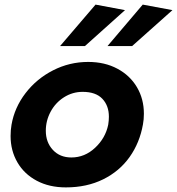

<svg xmlns="http://www.w3.org/2000/svg" viewBox="-20 -802 769 834"><path d="M601 -262Q605 -283 605 -308Q605 -372 575 -423Q545 -474 490 -503.5Q435 -533 363 -533Q282 -533 210.5 -496.5Q139 -460 91 -397.5Q43 -335 30 -260Q26 -237 26 -211Q26 -148 55.5 -97Q85 -46 139.5 -17Q194 12 266 12Q357 12 428 -23Q499 -58 543 -120Q587 -182 601 -262ZM453 -295Q453 -278 450 -260Q438 -202 393 -160Q348 -118 290 -118Q240 -118 209.5 -151Q179 -184 179 -234Q179 -278 200 -317Q221 -356 258 -379.5Q295 -403 339 -403Q396 -403 424.5 -373Q453 -343 453 -295ZM523 -758 395 -782 241 -602H349ZM729 -758 600 -782 447 -602H554Z"/></svg>

Font: Geom Bold
Style: Bold Italic
Weight: 700
Italic angle: -10°
Version: Version 1.102